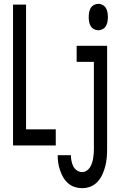

<svg xmlns="http://www.w3.org/2000/svg" viewBox="-20 -759 640 1002"><path d="M493 -601Q481 -601 470 -607Q459 -613 453 -623.5Q447 -634 445 -646Q443 -658 443 -670Q443 -682 445 -694Q447 -706 453 -716.5Q459 -727 470 -733Q481 -739 493 -739Q505 -739 516 -733Q527 -727 533 -716.5Q539 -706 541 -694Q543 -682 543 -670Q543 -658 541 -646Q539 -634 533 -623.5Q527 -613 516 -607Q505 -601 493 -601ZM48 0V-735H116V-84H271V0ZM409 223Q389 223 370 217Q351 211 335.5 197.5Q320 184 310 166.5Q300 149 293.5 130Q287 111 284 91.5Q281 72 281 51H350Q350 66 353 81Q356 96 362.5 109Q369 122 381.5 130.5Q394 139 409 139Q421 139 432 132Q443 125 449.5 114.5Q456 104 460 92Q464 80 466 68Q468 56 469 43.5Q470 31 470 19V-436H380V-520H539V19Q539 41 537 64Q535 87 529.5 108.5Q524 130 514.5 151Q505 172 489.5 189Q474 206 453 214.5Q432 223 409 223Z"/></svg>

Font: Iosevka Custom Medium Extended
Style: Regular
Weight: 500
Width: 7
Monospace: yes
Designer: Belleve Invis
Foundry: Belleve Invis
Version: Version 11.2.4; ttfautohint (v1.8.4)